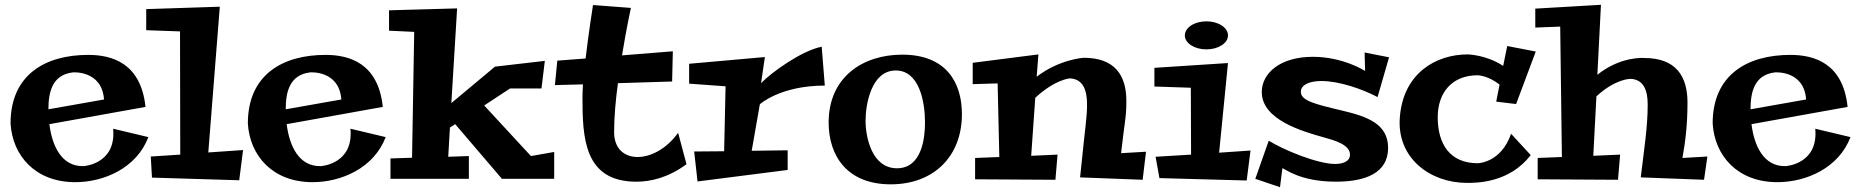

<svg xmlns="http://www.w3.org/2000/svg" viewBox="-20 -739 7752 801"><path d="M452 -202C466 -54 329 -46 329 -46C237 -43 197 -131 186 -221L587 -293C568 -476 447 -510 348 -510C171 -510 24 -429 24 -224C32 -90 127 21 294 21C414 21 550 -38 599 -167ZM182 -283C182 -355 198 -427 284 -437C284 -437 405 -447 414 -324Z M849 -103 897 -711 590 -701V-613L731 -608L732 -94L609 -86L614 2L978 13L994 -113Z M1442 -202C1456 -54 1319 -46 1319 -46C1227 -43 1187 -131 1176 -221L1577 -293C1558 -476 1437 -510 1338 -510C1161 -510 1014 -429 1014 -224C1022 -90 1117 21 1284 21C1404 21 1540 -38 1589 -167ZM1172 -283C1172 -355 1188 -427 1274 -437C1274 -437 1395 -447 1404 -324Z M2292 -105 2195 -88 2000 -299 2108 -370H2239L2253 -485L2045 -461L1863 -309L1887 -704L1603 -696V-611L1708 -606L1699 -81L1609 -78V7H1936V-88L1850 -85L1857 -207L1879 -221L2074 7H2292Z M2542 -188C2542 -248 2548 -320 2558 -392L2784 -399L2787 -525L2575 -508C2593 -619 2612 -706 2612 -706L2454 -718C2454 -718 2436 -605 2423 -495L2305 -486L2295 -384L2412 -387C2411 -367 2410 -348 2410 -334C2410 -165 2416 19 2635 19C2691 19 2766 4 2844 -54C2825 -126 2809 -185 2809 -185C2761 -118 2695 -84 2640 -84C2585 -84 2542 -118 2542 -188Z M3116 -110 3150 -304C3150 -304 3235 -382 3421 -382L3408 -544C3327 -529 3199 -438 3155 -392L3171 -501L2855 -473V-390L3007 -379L3001 -108L2876 -107L2890 18L3266 -30V-112Z M3696 30C3875 30 3993 -86 3993 -263C3993 -393 3929 -511 3744 -511C3579 -511 3437 -417 3437 -228C3437 -88 3515 30 3696 30ZM3717 -445C3816 -445 3839 -313 3839 -228C3839 -166 3827 -37 3722 -37C3618 -37 3591 -165 3591 -236C3591 -301 3614 -445 3717 -445Z M4282 -89 4299 -331C4382 -408 4443 -412 4443 -412C4498 -410 4515 -363 4515 -304C4515 -247 4509 -228 4486 1L4747 11L4761 -106L4657 -100C4673 -241 4679 -249 4679 -318C4679 -426 4630 -498 4501 -498C4501 -498 4400 -492 4305 -419L4312 -512L4038 -477V-388L4142 -391L4149 -84L4048 -80V9L4383 11L4392 -94Z M5066 -102 5103 -476 4796 -456V-378L4948 -373L4949 -94L4801 -85L4817 4L5181 14L5197 -111ZM5103 -591C5103 -624 5063 -650 5013 -650C4963 -650 4923 -624 4923 -591C4923 -559 4963 -533 5013 -533C5063 -533 5103 -559 5103 -591Z M5673 -520 5675 -443C5675 -443 5584 -502 5457 -502C5321 -502 5244 -434 5244 -355C5244 -239 5413 -191 5506 -165C5545 -154 5612 -136 5612 -94C5612 -61 5573 -55 5550 -55C5476 -55 5334 -114 5273 -152L5217 7L5320 42L5330 -37C5339 -37 5400 19 5553 19C5678 19 5771 -18 5771 -122C5771 -220 5688 -252 5582 -277C5464 -305 5407 -319 5407 -356C5407 -385 5442 -401 5493 -401C5566 -401 5663 -368 5727 -334L5775 -500Z M6284 -181C6242 -59 6145 -58 6145 -58C6028 -58 5978 -139 5978 -250C5978 -351 6036 -425 6145 -425C6145 -425 6188 -424 6236 -386L6222 -315L6305 -305L6387 -524L6268 -547L6251 -464C6180 -511 6103 -512 6103 -512C5970 -512 5834 -433 5820 -250C5806 -80 5946 24 6100 24C6141 24 6277 24 6366 -92Z M6627 -89 6640 -337C6720 -411 6782 -410 6782 -410C6837 -408 6854 -362 6854 -303C6854 -210 6839 -116 6825 1L7089 11L7103 -86L6999 -80C7012 -151 7020 -226 7020 -311C7020 -422 6971 -497 6840 -497C6840 -497 6742 -506 6644 -427L6659 -719L6385 -703V-624L6489 -628L6496 -84L6395 -80V9L6730 11L6739 -94Z M7553 -202C7567 -54 7430 -46 7430 -46C7338 -43 7298 -131 7287 -221L7688 -293C7669 -476 7548 -510 7449 -510C7272 -510 7125 -429 7125 -224C7133 -90 7228 21 7395 21C7515 21 7651 -38 7700 -167ZM7283 -283C7283 -355 7299 -427 7385 -437C7385 -437 7506 -447 7515 -324Z"/></svg>

Font: Peralta
Style: Regular
Weight: 400
Designer: Astigmatic (AOETI)
Foundry: Astigmatic (AOETI)
Version: Version 1.000